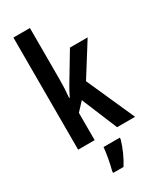

<svg xmlns="http://www.w3.org/2000/svg" viewBox="-243 -833 931 1127"><g transform="rotate(-30 222.5 -269.5)"><path d="M171 -412V-760H59V0H171V-185L223 -241L323 0H445L300 -325L437 -543H317L206 -358C194 -338 181 -314 169 -289H165C169 -328 171 -369 171 -412ZM306 71V61H196C193 101 179 174 169 209V221H239C266 179 292 122 306 71Z"/></g></svg>

Font: Noto Sans Khmer ExtraCondensed SemiBold
Style: Regular
Weight: 600
Width: 2
Designer: Danh Hong and the Monotype Design Team
Foundry: Monotype Imaging Inc.
Version: Version 2.004